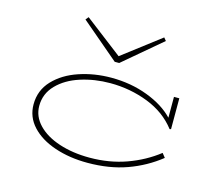

<svg xmlns="http://www.w3.org/2000/svg" viewBox="-109 -922 1240 1077"><g transform="rotate(15 510.5 -383.5)"><path d="M895 -127Q812 -61 710.5 -24.5Q609 12 482 12Q378 12 292 -17Q206 -46 156 -100Q106 -154 106 -227Q106 -309 161 -367Q216 -425 304 -454.5Q392 -484 490 -484Q604 -484 701.5 -447Q799 -410 856 -350V-471H887V-292L879 -290Q816 -372 712 -412.5Q608 -453 492 -453Q401 -453 320 -427Q239 -401 189 -349.5Q139 -298 139 -227Q139 -166 184.5 -118.5Q230 -71 309 -45Q388 -19 486 -19Q601 -19 699.5 -54.5Q798 -90 876 -151ZM731 -762 510 -575H484L264 -762L278 -779L497 -611L717 -779Z"/></g></svg>

Font: BioRhyme Expanded ExtraLight
Style: Regular
Weight: 275
Width: 7
Designer: Aoife Mooney
Foundry: Aoife Mooney Type
Version: Version 1.000